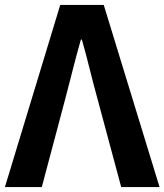

<svg xmlns="http://www.w3.org/2000/svg" viewBox="-25 -761 669 781"><path d="M-5 0H145L241 -361C263 -443 280 -517 304 -600H308C332 -517 348 -443 371 -361L468 0H624L397 -741H220Z"/></svg>

Font: Noto Sans JP
Style: Bold
Weight: 700
Designer: Ryoko NISHIZUKA 西塚涼子 (kana, bopomofo & ideographs); Paul D. Hunt (Latin, Greek & Cyrillic); Sandoll Communications 산돌커뮤니
Foundry: Adobe
Version: Version 2.004;hotconv 1.0.118;makeotfexe 2.5.65603